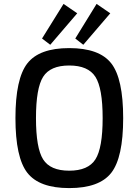

<svg xmlns="http://www.w3.org/2000/svg" viewBox="-20 -949 709 982"><path d="M375 -881 237 -720 195 -752 305 -929ZM544 -881 406 -720 365 -752 474 -929ZM334 -703Q488 -703 549 -625Q610 -547 610 -345Q610 -143 549 -65Q488 13 334 13Q181 13 120 -65Q59 -143 59 -345Q59 -547 120 -625Q181 -703 334 -703ZM468 -556Q431 -614 334 -614Q237 -614 200.5 -556Q164 -498 164 -345Q164 -192 200.5 -134Q237 -76 334 -76Q431 -76 468 -134Q505 -192 505 -345Q505 -498 468 -556Z"/></svg>

Font: Exo 2.0 Medium
Style: Regular
Weight: 500
Designer: Natanael Gama
Version: Version 1.001;PS 001.001;hotconv 1.0.70;makeotf.lib2.5.58329